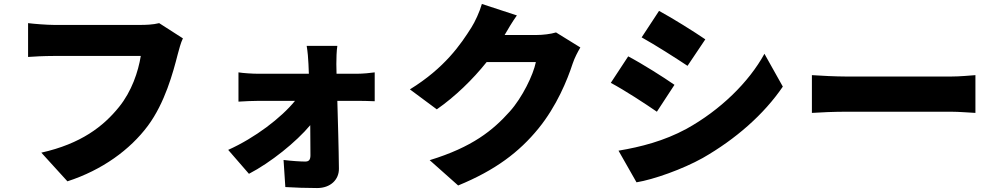

<svg xmlns="http://www.w3.org/2000/svg" viewBox="-20 -860 5040 971"><path d="M905 -666 785 -743C754 -735 715 -734 693 -734C631 -734 337 -734 252 -734C219 -734 153 -739 122 -743V-572C148 -574 203 -577 252 -577C337 -577 630 -577 692 -577C679 -497 646 -398 582 -319C503 -221 390 -133 189 -88L321 57C497 0 638 -103 728 -224C814 -340 855 -492 879 -586C885 -608 894 -644 905 -666Z M1134 -102 1239 19C1349 -38 1478 -142 1549 -227L1550 -75C1550 -53 1543 -43 1524 -43C1500 -43 1454 -46 1414 -51L1423 86C1471 89 1531 91 1584 91C1651 91 1695 49 1694 -8C1693 -114 1689 -236 1686 -350H1792C1815 -350 1848 -349 1875 -348V-494C1856 -491 1814 -487 1785 -487H1682L1681 -536C1681 -565 1682 -602 1686 -628H1531C1536 -598 1539 -563 1540 -536L1542 -487H1286C1258 -487 1210 -490 1186 -494V-346C1217 -348 1260 -350 1290 -350H1472C1402 -264 1270 -163 1134 -102Z M2594 -782 2417 -840C2406 -801 2382 -749 2364 -721C2311 -637 2230 -517 2053 -408L2189 -307C2281 -371 2370 -457 2441 -546H2690C2677 -481 2621 -366 2558 -296C2473 -201 2369 -116 2153 -50L2297 78C2485 1 2606 -91 2703 -210C2795 -323 2849 -455 2876 -538C2886 -568 2902 -598 2915 -620L2792 -696C2766 -688 2726 -683 2693 -683H2532C2547 -709 2571 -750 2594 -782Z M3313 -805 3225 -671C3295 -632 3397 -567 3457 -527L3547 -661C3490 -700 3383 -767 3313 -805ZM3108 -98 3199 62C3285 48 3432 -4 3534 -61C3700 -156 3843 -281 3939 -422L3846 -588C3767 -444 3623 -303 3451 -208C3338 -147 3221 -117 3108 -98ZM3157 -575 3069 -441C3140 -403 3241 -337 3302 -295L3391 -431C3335 -470 3229 -537 3157 -575Z M4086 -480V-289C4127 -292 4202 -295 4259 -295C4401 -295 4691 -295 4790 -295C4831 -295 4887 -290 4913 -289V-480C4884 -478 4835 -473 4790 -473C4692 -473 4402 -473 4259 -473C4210 -473 4126 -477 4086 -480Z"/></svg>

Font: Noto Sans HK Black
Style: Regular
Weight: 900
Designer: Ryoko NISHIZUKA 西塚涼子 (kana, bopomofo & ideographs); Paul D. Hunt (Latin, Greek & Cyrillic); Sandoll Communications 산돌커뮤니
Foundry: Adobe
Version: Version 2.004;hotconv 1.0.118;makeotfexe 2.5.65603